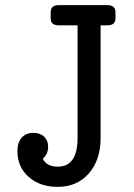

<svg xmlns="http://www.w3.org/2000/svg" viewBox="-20 -720 524 750"><path d="M399 -700Q431 -700 431 -673V-648Q431 -621 399 -621H373V-181Q373 -95 327 -42.5Q281 10 205 10Q136 10 92 -29Q48 -68 48 -130Q48 -163 64.5 -182Q81 -201 110 -201Q137 -201 152.5 -186Q168 -171 168 -147Q168 -118 147 -100Q162 -69 206 -69Q283 -69 283 -182V-621H210Q178 -621 178 -648V-673Q178 -700 210 -700Z"/></svg>

Font: Solway
Style: Regular
Weight: 400
Designer: Mariya V. Pigoulevskaya
Foundry: The Northern Block Ltd.
Version: Version 1.000;hotconv 1.0.109;makeotfexe 2.5.65596